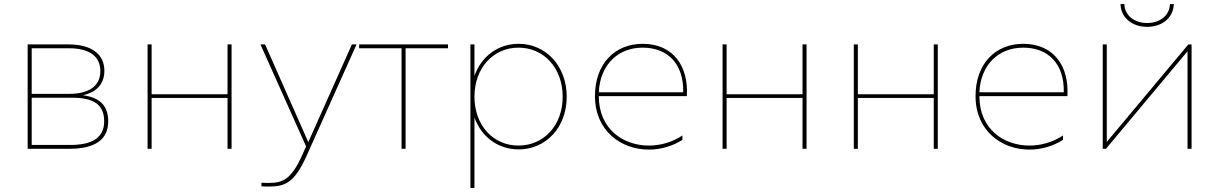

<svg xmlns="http://www.w3.org/2000/svg" viewBox="-20 -737 6037 951"><path d="M117 0H324C454 0 516 -48 516 -136C516 -210 478 -254 391 -265C456 -280 497 -319 497 -386C497 -472 429 -517 320 -517H117ZM327 -19H137V-253H337C447 -253 496 -217 496 -136C496 -55 437 -19 327 -19ZM321 -272H137V-498H321C420 -498 477 -460 477 -385C477 -310 420 -272 321 -272Z M711 0H731V-252H1107V0H1127V-517H1107V-270H731V-517H711Z M1275 168V186C1288 187 1301 187 1313 187C1395 187 1440 165 1499 34L1746 -517H1723L1507 -33L1293 -517H1270L1496 -12L1478 29C1424 149 1384 169 1312 169C1300 169 1288 169 1275 168Z M1969 0H1989V-498H2199V-517H1759V-498H1969Z M2549 -520C2447 -520 2364 -458 2330 -361V-517H2310V194H2330V-155C2364 -59 2447 3 2549 3C2683 3 2787 -105 2787 -258C2787 -411 2683 -520 2549 -520ZM2548 -501C2673 -501 2767 -401 2767 -258C2767 -115 2673 -16 2548 -16C2424 -16 2330 -115 2330 -258C2330 -401 2424 -501 2548 -501Z M3194 4C3251 4 3309 -12 3360 -44V-66C3311 -33 3252 -16 3194 -16C3067 -16 2946 -97 2946 -261H3382C3391 -409 3315 -520 3163 -520C3026 -520 2927 -422 2927 -261C2927 -89 3056 4 3194 4ZM3364 -280H2946C2952 -415 3040 -501 3163 -501C3287 -501 3367 -421 3364 -280Z M3559 0H3579V-252H3955V0H3975V-517H3955V-270H3579V-517H3559Z M4209 0H4229V-252H4605V0H4625V-517H4605V-270H4229V-517H4209Z M5079 4C5136 4 5194 -12 5245 -44V-66C5196 -33 5137 -16 5079 -16C4952 -16 4831 -97 4831 -261H5267C5276 -409 5200 -520 5048 -520C4911 -520 4812 -422 4812 -261C4812 -89 4941 4 5079 4ZM5249 -280H4831C4837 -415 4925 -501 5048 -501C5172 -501 5252 -421 5249 -280Z M5442 0H5458L5862 -483V0H5882V-517H5866L5462 -34V-517H5442ZM5662 -604C5734 -604 5792 -647 5794 -717H5775C5773 -659 5724 -623 5662 -623C5600 -623 5551 -659 5549 -717H5530C5532 -647 5590 -604 5662 -604Z"/></svg>

Font: Chess Sans Thin
Style: Regular
Weight: 100
Designer: Wolf Bōese
Foundry: Wolf Bōese
Version: Version 7.223;Glyphs 3.3 (3306)